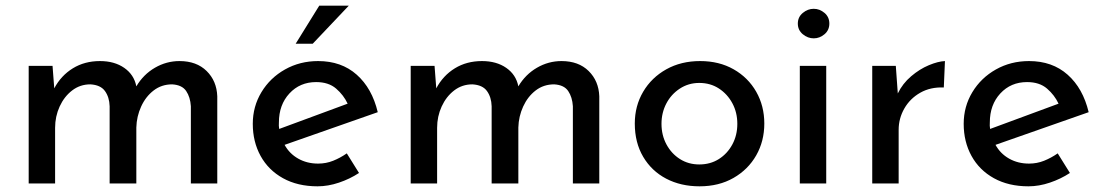

<svg xmlns="http://www.w3.org/2000/svg" viewBox="-20 -646 3888 676"><path d="M165 -414 171 -335Q195 -380 236.5 -405.5Q278 -431 332 -431Q383 -431 417.5 -407Q452 -383 460 -342Q485 -384 525.5 -407.5Q566 -431 612 -431Q672 -431 707.5 -396Q743 -361 745 -307V0H652V-272Q650 -304 635.5 -325.5Q621 -347 586 -349Q549 -349 521 -327.5Q493 -306 477 -271Q461 -236 460 -197V0H366V-272Q365 -304 349.5 -325.5Q334 -347 298 -349Q262 -349 234 -327.5Q206 -306 190 -271Q174 -236 174 -196V0H81V-414Z M1098 10Q1028 10 976.5 -18.5Q925 -47 897.5 -97Q870 -147 870 -210Q870 -271 900.5 -321.5Q931 -372 983.5 -401.5Q1036 -431 1100 -431Q1182 -431 1236 -383Q1290 -335 1310 -251L982 -136Q999 -105 1030 -87.5Q1061 -70 1100 -70Q1128 -70 1153 -80Q1178 -90 1201 -106L1244 -37Q1212 -16 1173.5 -3Q1135 10 1098 10ZM962 -215Q961 -203 963 -192L1204 -281Q1190 -311 1163.5 -334Q1137 -357 1093 -357Q1036 -357 999 -317Q962 -277 962 -215ZM1208 -626 1081 -492H1021L1104 -626Z M1510 -414 1516 -335Q1540 -380 1581.5 -405.5Q1623 -431 1677 -431Q1728 -431 1762.5 -407Q1797 -383 1805 -342Q1830 -384 1870.5 -407.5Q1911 -431 1957 -431Q2017 -431 2052.5 -396Q2088 -361 2090 -307V0H1997V-272Q1995 -304 1980.5 -325.5Q1966 -347 1931 -349Q1894 -349 1866 -327.5Q1838 -306 1822 -271Q1806 -236 1805 -197V0H1711V-272Q1710 -304 1694.5 -325.5Q1679 -347 1643 -349Q1607 -349 1579 -327.5Q1551 -306 1535 -271Q1519 -236 1519 -196V0H1426V-414Z M2215 -211Q2215 -273 2244.5 -323Q2274 -373 2326 -402Q2378 -431 2445 -431Q2512 -431 2563 -402Q2614 -373 2642.5 -323Q2671 -273 2671 -211Q2671 -149 2642.5 -99Q2614 -49 2562.5 -19.5Q2511 10 2443 10Q2377 10 2325.5 -17Q2274 -44 2244.5 -94Q2215 -144 2215 -211ZM2309 -210Q2309 -170 2326.5 -137.5Q2344 -105 2374 -86Q2404 -67 2442 -67Q2481 -67 2511 -86Q2541 -105 2558.5 -137.5Q2576 -170 2576 -210Q2576 -250 2558.5 -282.5Q2541 -315 2511 -334.5Q2481 -354 2442 -354Q2404 -354 2373.5 -334Q2343 -314 2326 -281.5Q2309 -249 2309 -210Z M2796 -414H2889V0H2796ZM2789 -563Q2789 -586 2806.5 -600.5Q2824 -615 2845 -615Q2866 -615 2883 -600.5Q2900 -586 2900 -563Q2900 -540 2883 -525.5Q2866 -511 2845 -511Q2824 -511 2806.5 -525.5Q2789 -540 2789 -563Z M3134 -414 3141 -317Q3158 -352 3188 -377.5Q3218 -403 3250.5 -416.5Q3283 -430 3307 -431L3303 -338Q3256 -340 3220 -319.5Q3184 -299 3164 -264Q3144 -229 3144 -189V0H3051V-414Z M3601 10Q3531 10 3479.5 -18.5Q3428 -47 3400.5 -97Q3373 -147 3373 -210Q3373 -271 3403.5 -321.5Q3434 -372 3486.5 -401.5Q3539 -431 3603 -431Q3685 -431 3739 -383Q3793 -335 3813 -251L3485 -136Q3502 -105 3533 -87.5Q3564 -70 3603 -70Q3631 -70 3656 -80Q3681 -90 3704 -106L3747 -37Q3715 -16 3676.5 -3Q3638 10 3601 10ZM3465 -215Q3464 -203 3466 -192L3707 -281Q3693 -311 3666.5 -334Q3640 -357 3596 -357Q3539 -357 3502 -317Q3465 -277 3465 -215Z"/></svg>

Font: Synthetic
Style: Regular
Weight: 400
Designer: Santiago Orozco
Foundry: Typemade
Version: Version 2.000; ttfautohint (v1.8.4.7-5d5b)